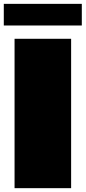

<svg xmlns="http://www.w3.org/2000/svg" viewBox="-31 -981 447 1001"><path d="M0 0ZM395.5 -960.9V-848.1H-11.2V-960.9ZM339.8 -778.8V0H44.9V-778.8Z"/></svg>

Font: Coda ExtraBold
Style: Regular
Weight: 800
Version: Version 2.001; ttfautohint (v0.8) -r 50 -G 200 -x